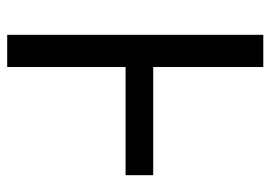

<svg xmlns="http://www.w3.org/2000/svg" viewBox="-129 -622 751 533"><g transform="rotate(90 246.5 -355.5)"><path d="M166 -405.3V-710.9H76.7V0H166V-328.6H466.3V-405.3Z"/></g></svg>

Font: Roboto Condensed
Style: Regular
Weight: 400
Designer: Google
Version: Version 2.134; 2016